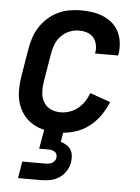

<svg xmlns="http://www.w3.org/2000/svg" viewBox="-53 -570 607 832"><g transform="rotate(5 250.0 -154.0)"><path d="M215 8Q184 8 155.5 2.5Q127 -3 102.5 -17.5Q78 -32 61 -54.5Q44 -77 36 -104Q28 -131 28 -161Q28 -191 33 -221L53 -341Q57 -366 65 -390.5Q73 -415 87.5 -437.5Q102 -460 122 -478Q142 -496 166 -507.5Q190 -519 215.5 -523.5Q241 -528 265 -528Q291 -528 315.5 -524.5Q340 -521 362.5 -511.5Q385 -502 403 -486.5Q421 -471 431.5 -449.5Q442 -428 445 -403Q448 -378 444 -353Q443 -351 443 -349.5Q443 -348 443 -347H342Q342 -348 342.5 -348.5Q343 -349 343 -350Q346 -368 342.5 -385.5Q339 -403 328 -416Q317 -429 300 -434.5Q283 -440 265 -440Q244 -440 223 -431.5Q202 -423 186.5 -406.5Q171 -390 163 -369Q155 -348 152 -327L132 -207Q128 -184 129 -161Q130 -138 140.5 -119Q151 -100 171 -90Q191 -80 215 -80Q234 -80 254 -86.5Q274 -93 290.5 -106.5Q307 -120 318.5 -137.5Q330 -155 337 -174L426 -143Q413 -111 392.5 -82Q372 -53 343.5 -32Q315 -11 281 -1.5Q247 8 215 8ZM57 220 69 147H169Q176 147 183.5 146Q191 145 197.5 141.5Q204 138 209 132Q214 126 215 119Q216 111 214 104Q212 97 206.5 93Q201 89 194 87Q187 85 180 85H137L152 0H236L228 47Q241 51 253 58.5Q265 66 272 77Q279 88 280.5 102.5Q282 117 280 131Q277 151 265.5 169.5Q254 188 236 200Q218 212 197.5 216Q177 220 157 220Z"/></g></svg>

Font: Iosevka SS04 Semibold
Style: Italic
Weight: 600
Italic angle: -9°
Monospace: yes
Designer: Belleve Invis
Foundry: Belleve Invis
Version: Version 19.0.0; ttfautohint (v1.8.4)